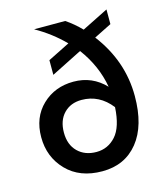

<svg xmlns="http://www.w3.org/2000/svg" viewBox="-104 -757 736 847"><g transform="rotate(-15 264.0 -333.5)"><path d="M386 -250Q332 -319 251 -319Q201 -319 170 -287Q139 -255 139 -199.5Q139 -144 171.5 -112Q204 -80 256.5 -80Q309 -80 345 -120Q381 -160 386 -250ZM483 -275Q483 -140 423 -65.5Q363 9 260 9Q157 9 97 -53Q37 -115 37 -205.5Q37 -296 94.5 -351Q152 -406 237.5 -406Q323 -406 382 -344Q365 -443 301 -529L160 -458V-525L260 -575Q203 -633 130 -674H272Q309 -649 341 -616L461 -676V-609L381 -569Q483 -435 483 -275Z"/></g></svg>

Font: Hind Guntur Medium
Style: Regular
Weight: 500
Designer: Manushi Parikh, Hitesh Malaviya
Foundry: Indian Type Foundry
Version: Version 1.000;PS 1.0;hotconv 1.0.86;makeotf.lib2.5.63406; tt